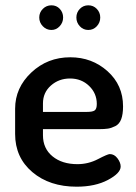

<svg xmlns="http://www.w3.org/2000/svg" viewBox="-20 -696 514 724"><path d="M174 -583Q155 -583 141.5 -597Q128 -611 128 -630Q128 -649 141.5 -662.5Q155 -676 174 -676Q193 -676 205.5 -662.5Q218 -649 218 -630Q218 -611 205 -597Q192 -583 174 -583ZM281 -662.5Q294 -676 313 -676Q332 -676 345 -662.5Q358 -649 358 -630Q358 -611 345 -597Q332 -583 313 -583Q294 -583 281 -597Q268 -611 268 -630Q268 -649 281 -662.5ZM245 -480Q327 -480 385.5 -427.5Q444 -375 444 -295Q444 -265 437 -246.5Q430 -228 415 -220.5Q400 -213 387 -211Q374 -209 353 -209H142V-186Q142 -136 178 -106.5Q214 -77 272 -77Q313 -77 349.5 -96Q386 -115 394 -115Q411 -115 423 -99Q435 -83 435 -68Q435 -43 387 -17.5Q339 8 269 8Q167 8 102 -47Q37 -102 37 -191V-286Q37 -365 98 -422.5Q159 -480 245 -480ZM142 -274H308Q330 -274 337.5 -280Q345 -286 345 -304Q345 -344 316 -372Q287 -400 244 -400Q202 -400 172 -373.5Q142 -347 142 -306Z"/></svg>

Font: Dosis
Style: SemiBold
Weight: 600
Designer: Edgar Tolentino, Pablo Impallari, Igino Marini
Foundry: Edgar Tolentino, Pablo Impallari, Igino Marini
Version: Version 1.007